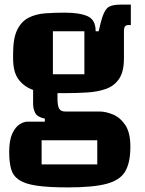

<svg xmlns="http://www.w3.org/2000/svg" viewBox="-20 -620 629 835"><path d="M20 41Q20 -10 33.5 -39Q47 -68 65.5 -79.5Q84 -91 100 -91H175V-104Q142 -111 133 -129Q124 -147 124 -167V-229Q86 -242 61.5 -273.5Q37 -305 37 -366V-387Q37 -454 55 -490.5Q73 -527 104.5 -543Q136 -559 176.5 -562Q217 -565 262 -565Q326 -565 361 -549.5Q396 -534 396 -484H409L419 -525Q430 -568 445.5 -584Q461 -600 505 -600H549V-511H538Q528 -511 523.5 -505Q519 -499 519 -483V-366Q519 -309 498.5 -278Q478 -247 442.5 -234Q407 -221 361.5 -218Q316 -215 266 -215H230V-191Q230 -161 237 -148Q244 -135 264 -135H413Q440 -135 471.5 -122Q503 -109 525 -76Q547 -43 547 18Q547 87 524.5 125.5Q502 164 443 179.5Q384 195 276 195Q191 195 140 187.5Q89 180 63 162.5Q37 145 28.5 115.5Q20 86 20 41ZM347 -297V-484H210V-297ZM403 -10H161V95H403Z"/></svg>

Font: Unlock
Style: Regular
Weight: 400
Designer: Eduardo Rodriguez Tunni
Foundry: Eduardo Rodriguez Tunni
Version: Version 1.003; ttfautohint (v1.8.4.7-5d5b);gftools[0.9.23]